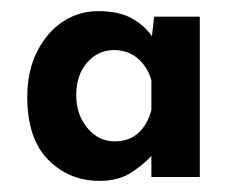

<svg xmlns="http://www.w3.org/2000/svg" viewBox="-20 -749 435 345"><path d="M159 -424Q104 -424 66.5 -462Q29 -500 29 -575Q29 -622 47 -657Q65 -692 93.5 -710.5Q122 -729 156 -729Q193 -729 216 -716.5Q239 -704 253 -684L257 -719H339V-431H252V-469Q241 -456 217.5 -440Q194 -424 159 -424ZM186 -495Q212 -495 228.5 -510Q245 -525 252 -551V-605Q245 -629 227.5 -644Q210 -659 185 -659Q156 -659 136.5 -636.5Q117 -614 117 -578Q117 -543 137 -519Q157 -495 186 -495Z"/></svg>

Font: Reem Kufi Medium
Style: Regular
Weight: 500
Designer: Khaled Hosny
Version: Version 1.001